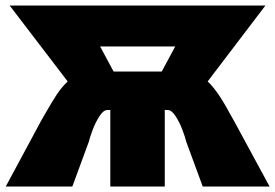

<svg xmlns="http://www.w3.org/2000/svg" viewBox="-20 -678 1000 698"><path d="M960 0H717L657 -163Q654 -177 643.5 -205Q633 -233 618.5 -255.5Q604 -278 590 -278H579V0H381V-278H370Q356 -278 341.5 -255.5Q327 -233 316.5 -205Q306 -177 303 -163L243 0H1L129 -238Q133 -244 148 -271Q169 -308 186.5 -334.5Q204 -361 226 -382L15 -658H945L735 -382Q772 -347 814 -268L831 -238ZM344 -509 393 -418H568L617 -509Z"/></svg>

Font: Ysabeau Heavy
Style: Regular
Weight: 800
Designer: Christian Thalmann (Catharsis Fonts)
Version: Version 0.003